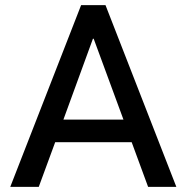

<svg xmlns="http://www.w3.org/2000/svg" viewBox="-20 -728 727 748"><path d="M667 0 391 -708H296L20 0H131L195 -174H493L557 0ZM342 -577H345L461 -262H227Z"/></svg>

Font: UULA Sans Medium
Style: Regular
Weight: 500
Designer: Mohamed Gaber, Laura Garcia Mut
Foundry: Kief Type Foundry
Version: Version 3.006;hotconv 1.0.109;makeotfexe 2.5.65596